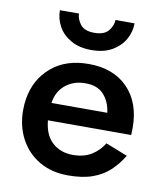

<svg xmlns="http://www.w3.org/2000/svg" viewBox="-78 -738 696 813"><g transform="rotate(10 269.5 -331.5)"><path d="M114 -673H196Q196 -650 213.5 -627Q231 -604 274 -604Q317 -604 335 -627Q353 -650 353 -673H435Q435 -636 416.5 -603.5Q398 -571 362.5 -550.5Q327 -530 274 -530Q222 -530 186 -550.5Q150 -571 132 -603.5Q114 -636 114 -673ZM500 -115Q477 -77 447 -49Q417 -21 374 -5.5Q331 10 269 10Q198 10 145 -21Q92 -52 63 -106.5Q34 -161 34 -230Q34 -243 35 -255Q36 -267 38 -279Q52 -364 114 -417Q176 -470 274 -470Q381 -470 442.5 -407Q504 -344 504 -235Q504 -229 503.5 -221Q503 -213 503 -205H145Q151 -142 186 -110.5Q221 -79 274 -79Q321 -79 353.5 -99Q386 -119 406 -152ZM273 -387Q224 -387 189 -358.5Q154 -330 147 -280H387Q381 -328 353 -358Q325 -388 273 -387Z"/></g></svg>

Font: Jost* Medium
Style: Regular
Weight: 500
Version: Version 3.7